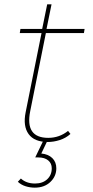

<svg xmlns="http://www.w3.org/2000/svg" viewBox="-20 -650 428 883"><path d="M200 3Q138 3 111.5 -33.5Q85 -70 98 -134L171 -498H71L74 -517H174L197 -630H217L194 -517H369L366 -498H191L119 -139Q94 -16 202 -16Q253 -16 293 -48L304 -34Q283 -15 255 -6Q227 3 200 3ZM140 213Q118 213 97.5 206.5Q77 200 62 186L76 171Q101 194 141 194Q176 194 197 174.5Q218 155 218 124Q218 101 201.5 87.5Q185 74 156 74H142L180 -5H199L170 56Q202 59 220.5 77Q239 95 239 124Q239 161 211.5 187Q184 213 140 213Z"/></svg>

Font: Montserrat Thin
Style: Italic
Weight: 100
Italic angle: -11.3°
Designer: Julieta Ulanovsky
Foundry: Julieta Ulanovsky
Version: Version 9.000; ttfautohint (v1.8.4.7-5d5b)